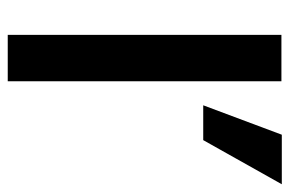

<svg xmlns="http://www.w3.org/2000/svg" viewBox="-146 -602 748 496"><g transform="rotate(90 228.0 -354.0)"><path d="M190 0H70V-707H190ZM342 -505H252L328 -708H456Z"/></g></svg>

Font: Hind Siliguri SemiBold
Style: Regular
Weight: 600
Designer: Jyotish Sonowal
Foundry: Indian Type Foundry
Version: Version 1.001;PS 1.0;hotconv 1.0.86;makeotf.lib2.5.63406; tt